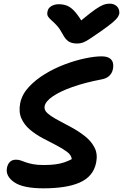

<svg xmlns="http://www.w3.org/2000/svg" viewBox="-20 -1017 670 1046"><path d="M217 9Q105 9 57 -24.5Q9 -58 18 -103Q22 -123 34 -135Q46 -147 67 -147Q82 -147 94 -142.5Q106 -138 121.5 -132.5Q137 -127 160 -122.5Q183 -118 219 -118Q254 -118 281 -121.5Q308 -125 330 -132.5Q352 -140 371 -150Q369 -172 345 -190Q321 -208 286 -226Q251 -244 213 -264Q175 -284 143.5 -310.5Q112 -337 96.5 -372Q81 -407 90 -455Q100 -503 136.5 -542.5Q173 -582 224.5 -613.5Q276 -645 333.5 -666.5Q391 -688 443.5 -699Q496 -710 533 -710Q561 -710 576 -700.5Q591 -691 595 -675Q599 -659 595 -640Q591 -619 575.5 -604Q560 -589 531 -584Q442 -567 374.5 -543Q307 -519 267.5 -492Q228 -465 223 -438Q219 -417 240 -399Q261 -381 296 -362.5Q331 -344 370.5 -322.5Q410 -301 443.5 -274.5Q477 -248 495 -213Q513 -178 504 -132Q496 -92 473 -65Q450 -38 413 -22Q376 -6 326.5 1.5Q277 9 217 9ZM578 -997Q594 -997 606.5 -990Q619 -983 625 -971Q631 -959 630 -943Q628 -934 621.5 -923.5Q615 -913 594 -895Q573 -877 526 -844Q492 -821 471.5 -807Q451 -793 435 -786.5Q419 -780 399 -780Q371 -780 353.5 -791.5Q336 -803 322 -830Q306 -860 290 -877.5Q274 -895 261 -906Q248 -917 241.5 -927.5Q235 -938 239 -955Q242 -973 259.5 -983.5Q277 -994 300 -994Q327 -994 348.5 -984.5Q370 -975 391.5 -949.5Q413 -924 440 -877L390 -878Q441 -922 473 -946.5Q505 -971 524 -981.5Q543 -992 555 -994.5Q567 -997 578 -997Z"/></svg>

Font: Shantell Sans SemiBold
Style: Italic
Weight: 600
Italic angle: -11°
Designer: Stephen Nixon, Anya Danilova, Shantell Martin
Foundry: Arrow Type
Version: Version 1.011;[c5ecc13dd]